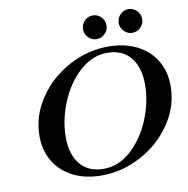

<svg xmlns="http://www.w3.org/2000/svg" viewBox="-93 -956 1032 1054"><g transform="rotate(-10 423.5 -429.0)"><path d="M90 -263Q90 -375 155 -472Q220 -569 325.5 -626Q431 -683 546 -683Q637 -683 705.5 -648.5Q774 -614 810.5 -552.5Q847 -491 847 -412Q847 -299 782 -202.5Q717 -106 611.5 -49Q506 8 390 8Q299 8 231 -26.5Q163 -61 126.5 -122.5Q90 -184 90 -263ZM710 -443Q710 -539 664.5 -594.5Q619 -650 535 -650Q451 -650 381 -586.5Q311 -523 271 -425.5Q231 -328 231 -233Q231 -136 277 -81Q323 -26 407 -26Q491 -26 560.5 -89Q630 -152 670 -249.5Q710 -347 710 -443ZM427 -799Q427 -827 446.5 -846.5Q466 -866 492 -866Q519 -866 538.5 -846.5Q558 -827 558 -799Q558 -773 538.5 -753.5Q519 -734 492 -734Q466 -734 446.5 -753.5Q427 -773 427 -799ZM626 -799Q626 -827 645.5 -846.5Q665 -866 691 -866Q718 -866 737.5 -846.5Q757 -827 757 -799Q757 -773 737.5 -753.5Q718 -734 691 -734Q665 -734 645.5 -753.5Q626 -773 626 -799Z"/></g></svg>

Font: Ibarra Real Nova SemiBold
Style: Italic
Weight: 600
Italic angle: -22°
Designer: Jose Maria Ribagorda & Octavio Pardo
Foundry: Octavio Pardo
Version: Version 1.014